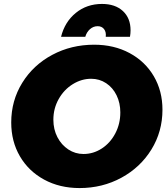

<svg xmlns="http://www.w3.org/2000/svg" viewBox="-20 -941 849 975"><path d="M805 -384Q805 -273 749 -182Q693 -91 596.5 -38.5Q500 14 384 14Q283 14 204 -29Q125 -72 81 -147.5Q37 -223 37 -319Q37 -430 93 -520.5Q149 -611 245.5 -662.5Q342 -714 458 -714Q559 -714 638 -671.5Q717 -629 761 -554Q805 -479 805 -384ZM251 -333Q251 -284 271.5 -244.5Q292 -205 327 -182Q362 -159 404 -159Q454 -159 497 -187Q540 -215 565.5 -263.5Q591 -312 591 -370Q591 -418 572 -457Q553 -496 519 -518.5Q485 -541 443 -541Q394 -541 349.5 -513.5Q305 -486 278 -438Q251 -390 251 -333ZM476 -808Q454 -808 437 -793Q420 -778 413 -754H290Q309 -830 365 -875.5Q421 -921 498 -921Q565 -921 604 -885Q643 -849 643 -787Q643 -771 640 -754H517Q520 -778 508.5 -793Q497 -808 476 -808Z"/></svg>

Font: Gontserrat ExtraBold
Style: Italic
Weight: 800
Italic angle: -11.3°
Designer: Julieta Ulanovsky
Foundry: Julieta Ulanovsky
Version: Version 6.001